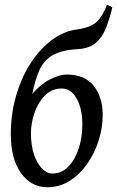

<svg xmlns="http://www.w3.org/2000/svg" viewBox="-20 -766 492 806"><path d="M305.2 -559.6Q237.3 -555.7 200.4 -533.9Q163.6 -512.2 145.5 -471.9Q127.4 -431.6 115.7 -372.1Q151.4 -413.6 190.9 -433.3Q230.5 -453.1 259.8 -453.1Q335.9 -453.1 373.5 -405.5Q411.1 -357.9 411.1 -283.2Q411.1 -230 394.3 -176.5Q377.4 -123 346.2 -78.4Q314.9 -33.7 272.5 -6.8Q230 20 179.2 20Q110.4 20 67.9 -39.8Q25.4 -99.6 25.4 -202.1Q25.4 -288.6 47.9 -365.2Q70.3 -441.9 109.1 -501.5Q147.9 -561 197.5 -597.9Q247.1 -634.8 301.3 -642.1Q363.8 -650.4 389.2 -677.7Q414.6 -705.1 428.7 -745.6Q440.9 -742.2 451.7 -734.9Q439.9 -687 424.8 -648.2Q409.7 -609.4 382.1 -585.9Q354.5 -562.5 305.2 -559.6ZM239.7 -394.5Q197.8 -394.5 168.9 -365.5Q140.1 -336.4 125 -293Q109.9 -249.5 109.9 -205.6Q109.9 -155.8 122.6 -117.9Q135.3 -80.1 156 -58.8Q176.8 -37.6 200.2 -37.6Q239.3 -37.6 267.3 -66.9Q295.4 -96.2 310.5 -143.1Q325.7 -189.9 325.7 -242.7Q325.7 -310.1 301.8 -352.3Q277.8 -394.5 239.7 -394.5Z"/></svg>

Font: Gentium Book Plus
Style: Italic
Weight: 400
Italic angle: -8°
Designer: Victor Gaultney, Annie Olsen, Iska Routamaa, Becca Hirsbrunner
Foundry: SIL International
Version: Version 6.101